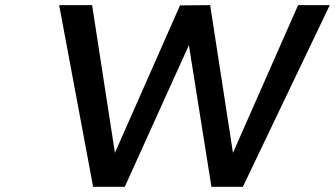

<svg xmlns="http://www.w3.org/2000/svg" viewBox="-20 -720 1291 740"><path d="M208 -700.2H335L422.9 -130.9L673.8 -699.2L790 -700.2L877.9 -130.9L1128.9 -700.2H1251L916 0H794.9L708 -545.9L460.9 0H338.9Z"/></svg>

Font: Trueno
Style: Italic
Weight: 400
Designer: Julieta Ulanovsky
Foundry: Julieta Ulanovsky
Version: Version 3.001b | FøM Fix